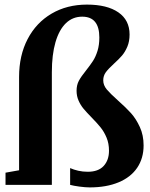

<svg xmlns="http://www.w3.org/2000/svg" viewBox="-20 -804 652 835"><path d="M63 -469.5Q63 -563 100.2 -634.2Q137.5 -705.5 204.5 -744.8Q271.5 -784 358 -784Q446 -784 494.8 -750.2Q543.5 -716.5 543.5 -654Q543.5 -624 533.8 -601Q524 -578 510.8 -562.5Q497.5 -547 475.5 -527Q451.5 -505 440.2 -489.8Q429 -474.5 429 -454.5Q429 -433.5 444.2 -415.2Q459.5 -397 492.5 -367.5Q527.5 -336.5 549.8 -311.8Q572 -287 588.2 -251.5Q604.5 -216 604.5 -171.5Q604.5 -115.5 576.5 -74.2Q548.5 -33 495.5 -11Q442.5 11 370 11Q351.5 11 325.5 7.5Q299.5 4 285 0V-73Q300.5 -66 320.2 -61.5Q340 -57 361.5 -57Q407.5 -57 430.8 -82.2Q454 -107.5 454 -148.5Q454 -180 443.5 -205.2Q433 -230.5 418.2 -249Q403.5 -267.5 378.5 -293Q356.5 -315.5 343.5 -331Q330.5 -346.5 321.8 -366.2Q313 -386 313 -409.5Q313 -434 323 -452.8Q333 -471.5 354.5 -498Q373 -521.5 384.5 -539.2Q396 -557 404 -582.5Q412 -608 412 -641Q412 -731.5 337.5 -731.5Q296 -731.5 266.5 -703Q237 -674.5 221.2 -620.2Q205.5 -566 205.5 -490V0H4V-53L63 -63.5Z"/></svg>

Font: Merriweather Text
Style: Bold
Weight: 700
Designer: Eben Sorkin
Foundry: Eben Sorkin
Version: Version 2.100